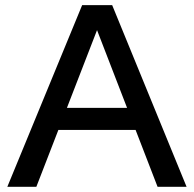

<svg xmlns="http://www.w3.org/2000/svg" viewBox="-20 -723 750 743"><path d="M8.3 0 297.9 -703.1H414.1L702.1 0H589.8L355.5 -606.4L120.6 0ZM167 -220.2V-305.7H543V-220.2Z"/></svg>

Font: Schibsted Grotesk Medium
Style: Regular
Weight: 500
Designer: Bakken & Baeck AS, Henrik Kongsvoll
Foundry: Schibsted ASA
Version: Version 1.100;gftools[0.9.25]